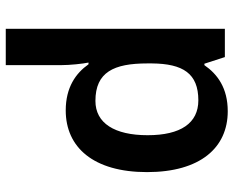

<svg xmlns="http://www.w3.org/2000/svg" viewBox="-92 -774 810 666"><g transform="rotate(-90 313.0 -441.0)"><path d="M260 -56C341 -56 389 -92 420 -137H425L448 -66H546V-826H420V-636C420 -602 425 -558 429 -539H423C392 -583 343 -618 263 -618C135 -618 49 -522 49 -336C49 -151 134 -56 260 -56ZM298 -158C219 -158 177 -219 177 -334C177 -449 219 -515 296 -515C396 -515 426 -451 426 -335V-319C425 -211 391 -158 298 -158Z"/></g></svg>

Font: Noto Sans Malayalam UI SemiBold
Style: Regular
Weight: 600
Designer: Jelle Bosma - Monotype Design Team
Foundry: Monotype Imaging Inc.
Version: Version 2.104